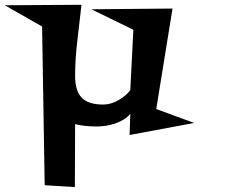

<svg xmlns="http://www.w3.org/2000/svg" viewBox="-20 -512 1040 795"><path d="M291 2 290 262.7 165 254.9 154.3 -402.3Q124 -418.9 95.7 -435.5Q71.3 -449.2 45.4 -464.4Q19.5 -479.5 0 -490.2L317.4 -492.2Q309.6 -421.9 300.3 -344.2Q291 -266.6 291 -197.3Q291 -135.7 318.4 -107.4Q345.7 -79.1 407.2 -79.1Q438.5 -79.1 469.7 -96.7Q501 -114.3 519.5 -138.7L532.2 -388.7L358.4 -473.6L694.3 -476.6L627 -60.5L784.2 -2.9L516.6 46.9L519.5 -41Q508.8 -27.3 492.2 -17.1Q475.6 -6.8 456.5 -0.5Q437.5 5.9 418 8.8Q398.4 11.7 380.9 11.7Q329.1 11.7 291 2Z"/></svg>

Font: Fontdiner Swanky
Style: Regular
Weight: 400
Designer: Font Diner, Inc
Foundry: Font Diner, Inc
Version: Version 1.001